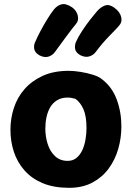

<svg xmlns="http://www.w3.org/2000/svg" viewBox="-20 -892 628 919"><path d="M309 -553Q333 -553 365 -548Q397 -543 425.5 -534Q454 -525 469 -512Q517 -475 539 -415Q561 -355 561 -287Q561 -232 546 -179.5Q531 -127 500 -85Q469 -43 422 -18Q375 7 311 7Q238 7 185 -15Q132 -37 97.5 -76Q63 -115 46.5 -165Q30 -215 30 -271Q30 -325 46.5 -375.5Q63 -426 97.5 -465.5Q132 -505 184.5 -529Q237 -553 309 -553ZM197 -276Q197 -239 208 -203.5Q219 -168 243 -145Q267 -122 304 -122Q329 -122 346.5 -136.5Q364 -151 374.5 -174.5Q385 -198 389.5 -225.5Q394 -253 394 -279Q394 -336 379.5 -369Q365 -402 341 -419Q330 -422 321.5 -423.5Q313 -425 303 -425Q274 -425 253 -412Q232 -399 220 -378Q208 -357 202.5 -331Q197 -305 197 -276ZM242 -642Q231 -627 212 -621Q193 -615 169 -627Q147 -640 144 -657Q141 -674 147 -688Q158 -714 174 -744Q190 -774 206.5 -800.5Q223 -827 236 -844Q252 -865 273.5 -871Q295 -877 325 -857Q347 -841 352.5 -816.5Q358 -792 341 -774Q329 -760 301.5 -723Q274 -686 242 -642ZM438 -643Q427 -628 407.5 -622Q388 -616 364 -628Q342 -641 339.5 -658Q337 -675 343 -690Q354 -715 373 -744Q392 -773 412 -798.5Q432 -824 445 -839Q462 -858 482 -865.5Q502 -873 526 -856Q554 -836 560 -811Q566 -786 549 -768Q537 -754 503.5 -720Q470 -686 438 -643Z"/></svg>

Font: Playpen Sans
Style: Bold
Weight: 700
Designer: Laura Meseguer, Veronika Burian, José Scaglione
Foundry: TypeTogether
Version: Version 1.001